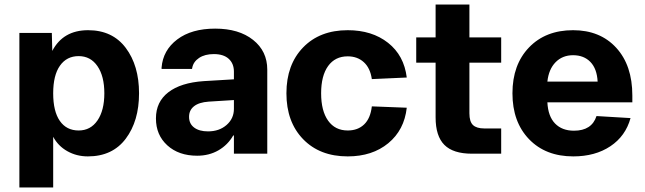

<svg xmlns="http://www.w3.org/2000/svg" viewBox="-20 -682 2862 852"><path d="M66 150V-536H210L212 -456Q260 -548 371 -548Q479 -548 538 -469.5Q597 -391 597 -268Q597 -145 538 -66.5Q479 12 370 12Q320 12 279 -11Q238 -34 216 -75V150ZM329 -103Q382 -103 412.5 -147.5Q443 -192 443 -268Q443 -344 412.5 -388.5Q382 -433 329 -433Q276 -433 246 -390.5Q216 -348 216 -268Q216 -188 245.5 -145.5Q275 -103 329 -103Z M855 9Q773 9 722.5 -37Q672 -83 672 -156V-157Q672 -230 727 -272.5Q782 -315 884 -322L1018 -330V-364Q1018 -400 995 -421Q972 -442 929 -442Q889 -442 863.5 -425Q838 -408 833 -381L832 -376H697V-382Q703 -459 766.5 -507Q830 -555 935 -555Q1040 -555 1103 -505Q1166 -455 1166 -373V0H1018V-81H1015Q991 -39 949.5 -15Q908 9 855 9ZM819 -163Q819 -133 841.5 -116Q864 -99 903 -99Q953 -99 985.5 -127.5Q1018 -156 1018 -199V-238L906 -231Q863 -228 841 -210.5Q819 -193 819 -164Z M1523 12Q1399 12 1325 -64.5Q1251 -141 1251 -268Q1251 -395 1325 -471.5Q1399 -548 1523 -548Q1631 -548 1702 -492Q1773 -436 1785 -338L1630 -331Q1623 -380 1594.5 -406Q1566 -432 1523 -432Q1467 -432 1436 -389Q1405 -346 1405 -268Q1405 -190 1436 -146.5Q1467 -103 1523 -103Q1568 -103 1596 -130Q1624 -157 1630 -210L1785 -204Q1774 -105 1703 -46.5Q1632 12 1523 12Z M2074 0Q1991 0 1952 -39Q1913 -78 1913 -161V-404H1827V-516H1913V-662H2063V-516H2204V-404H2063V-179Q2063 -142 2079 -127Q2095 -112 2129 -112H2204V0Z M2524 12Q2401 12 2327.5 -64.5Q2254 -141 2254 -268Q2254 -395 2327.5 -471.5Q2401 -548 2523 -548Q2643 -548 2714.5 -470Q2786 -392 2786 -258V-228H2409Q2412 -166 2443 -134Q2474 -102 2527 -102Q2606 -102 2627 -167L2778 -158Q2756 -78 2688.5 -33Q2621 12 2524 12ZM2409 -320H2632Q2629 -377 2600 -407Q2571 -437 2523 -437Q2476 -437 2445.5 -406Q2415 -375 2409 -320Z"/></svg>

Font: Txt Sans
Style: Bold
Weight: 700
Designer: Open Source
Foundry: XRLN
Version: Version 1.0